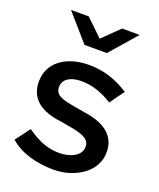

<svg xmlns="http://www.w3.org/2000/svg" viewBox="-137 -811 749 904"><g transform="rotate(20 237.5 -358.5)"><path d="M20 0ZM20 -61Q34 -79 47.5 -97.5Q61 -116 75 -134Q120 -102 158.5 -88Q197 -74 238 -74Q283 -74 314.5 -93Q346 -112 346 -144Q346 -163 334.5 -174.5Q323 -186 302.5 -193.5Q282 -201 253.5 -206Q225 -211 190 -217L182 -218Q34 -241 34 -358Q34 -393 48 -421.5Q62 -450 88 -470Q114 -490 150.5 -501Q187 -512 231 -512Q285 -512 334 -496.5Q383 -481 431 -450Q417 -432 404.5 -414Q392 -396 379 -378Q300 -428 223 -428Q181 -428 156.5 -411.5Q132 -395 132 -366Q132 -347 142 -336Q152 -325 171.5 -318Q191 -311 220.5 -306Q250 -301 290 -294L298 -293Q448 -267 448 -153Q448 -118 432 -88.5Q416 -59 387.5 -37.5Q359 -16 321 -3.5Q283 9 239 9Q174 9 117 -8.5Q60 -26 20 -61ZM150 -726 234 -645 317 -726H405L289 -593H177L61 -726Z"/></g></svg>

Font: Rosa Sans Medium
Style: Regular
Weight: 500
Designer: Pentagram / MCKL
Foundry: Pentagram / MCKL
Version: Version 1.005;September 16, 2019;FontCreator 11.5.0.2425 64-